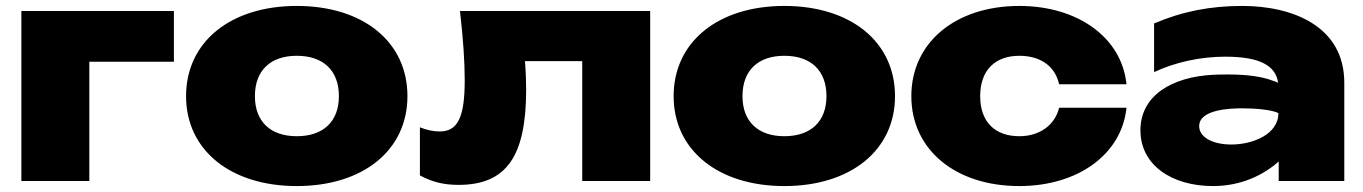

<svg xmlns="http://www.w3.org/2000/svg" viewBox="-20 -610 4592 647"><path d="M52 -573V0H281V-402H566V-573Z M980 17C1204 17 1353 -104 1353 -286C1353 -469 1204 -590 980 -590C757 -590 607 -469 607 -286C607 -104 757 17 980 17ZM980 -151C891 -151 839 -201 839 -286C839 -372 891 -422 980 -422C1070 -422 1122 -372 1122 -286C1122 -201 1070 -151 980 -151Z M1530 -573C1541 -478 1546 -401 1546 -339C1546 -216 1523 -167 1462 -167C1443 -167 1419 -171 1395 -181V-19C1437 4 1477 13 1525 13C1686 13 1753 -82 1753 -308C1753 -336 1752 -367 1749 -404H1942V0H2171V-573Z M2623 17C2847 17 2996 -104 2996 -286C2996 -469 2847 -590 2623 -590C2400 -590 2250 -469 2250 -286C2250 -104 2400 17 2623 17ZM2623 -151C2534 -151 2482 -201 2482 -286C2482 -372 2534 -422 2623 -422C2713 -422 2765 -372 2765 -286C2765 -201 2713 -151 2623 -151Z M3549 -247C3535 -189 3484 -151 3415 -151C3334 -151 3283 -198 3283 -286C3283 -374 3334 -422 3415 -422C3484 -422 3535 -389 3549 -326H3776C3760 -485 3610 -590 3415 -590C3199 -590 3051 -466 3051 -286C3051 -106 3199 17 3415 17C3611 17 3760 -89 3776 -247Z M4289 0H4510V-331C4510 -523 4334 -590 4166 -590C4060 -590 3965 -572 3869 -531V-367C3941 -401 4027 -419 4109 -419C4225 -419 4279 -389 4287 -331C4282 -334 4276 -336 4269 -338C4233 -352 4183 -359 4119 -359C4103 -359 4086 -359 4068 -358C3929 -351 3823 -288 3823 -171C3823 -54 3928 17 4068 17C4163 17 4239 -21 4289 -66ZM4288 -229C4288 -156 4199 -123 4130 -123C4065 -123 4021 -148 4021 -185C4021 -242 4128 -245 4166 -245C4214 -245 4265 -240 4288 -229Z"/></svg>

Font: Bounded ExtBd
Style: Regular
Weight: 800
Designer: Vlad Churkin
Version: Version 3.0